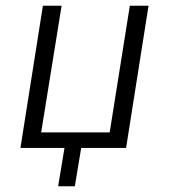

<svg xmlns="http://www.w3.org/2000/svg" viewBox="-20 -514 586 667"><path d="M182 133 204 0H51L129 -494H194L123 -54H361L431 -494H496L418 0H262L240 133Z"/></svg>

Font: Nunito Sans 7pt Condensed Light
Style: Italic
Weight: 300
Width: 3
Italic angle: -9°
Designer: Vernon Adams
Foundry: Vernon Adams
Version: Version 3.101;gftools[0.9.27]